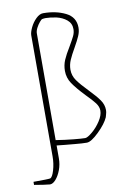

<svg xmlns="http://www.w3.org/2000/svg" viewBox="-116 -690 597 918"><g transform="rotate(-10 183.0 -231.0)"><path d="M311 -235Q344 -201 360 -178Q376 -155 376 -129Q376 -119 373 -109.5Q370 -100 369 -95Q356 -65 318 -28Q280 9 259 9Q237 9 201 5.5Q165 2 152 1L114 -3V59Q114 89 104 115.5Q94 142 79.5 158.5Q65 175 51 175Q40 174 18.5 171Q-3 168 -25 164V149Q47 149 56 147Q67 144 76.5 112Q86 80 86 45V-542Q86 -557 97 -580Q108 -603 125.5 -620Q143 -637 160 -637Q222 -637 268.5 -614Q315 -591 315 -540Q315 -520 306 -499.5Q297 -479 280 -449Q262 -418 252 -395Q242 -372 242 -348Q242 -319 259 -295Q276 -271 311 -235ZM349 -131Q349 -150 335 -168.5Q321 -187 292 -216Q253 -257 234 -285Q215 -313 215 -347Q215 -375 225.5 -399.5Q236 -424 257 -458Q274 -487 282 -503.5Q290 -520 290 -537Q290 -565 269.5 -582Q249 -599 219 -606Q187 -612 168 -612Q160 -612 150 -610Q147 -609 138 -598.5Q129 -588 121.5 -573.5Q114 -559 114 -547V-29Q158 -22 198.5 -18Q239 -14 255 -14Q266 -14 289.5 -33.5Q313 -53 331 -80.5Q349 -108 349 -131Z"/></g></svg>

Font: Grenze Thin
Style: Regular
Weight: 250
Designer: Renata Polastri
Foundry: Omnibus-Type
Version: Version 1.002; ttfautohint (v1.8)